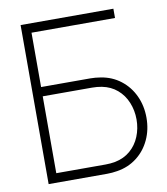

<svg xmlns="http://www.w3.org/2000/svg" viewBox="-81 -788 744 856"><g transform="rotate(-10 290.5 -360.0)"><path d="M70 0V-720H490V-678H112V-432H335Q357 -432 381 -428Q432 -420 470.5 -390.2Q509 -360.5 530 -315.2Q551 -270 551 -216Q551 -162 530 -116.8Q509 -71.5 470.5 -41.8Q432 -12 381 -4Q357 0 335 0ZM335 -42Q357.5 -42 379 -46Q419.5 -54 448 -78.5Q476.5 -103 491.2 -139Q506 -175 506 -216Q506 -257 491.2 -293Q476.5 -329 448 -353.5Q419.5 -378 379 -386Q357.5 -390 335 -390H112V-42Z"/></g></svg>

Font: Manrope
Style: Regular
Weight: 400
Designer: Mikhail Sharanda
Foundry: Mikhail Sharanda
Version: Version 4.503